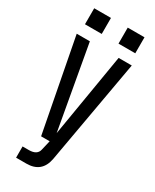

<svg xmlns="http://www.w3.org/2000/svg" viewBox="-198 -678 705 873"><g transform="rotate(30 154.5 -242.0)"><path d="M107 141H53V82H86Q129 82 136 51L148 0H103L10 -485H79L157 -48L230 -485H299L202 62Q187 141 107 141ZM197 -541V-625H285V-541ZM21 -541V-625H109V-541Z"/></g></svg>

Font: Teko Light
Style: Regular
Weight: 300
Designer: Manushi Parikh, Jonny Pinhorn
Foundry: Indian Type Foundry
Version: Version 1.105;PS 1.0;hotconv 1.0.78;makeotf.lib2.5.61930; tt